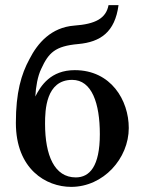

<svg xmlns="http://www.w3.org/2000/svg" viewBox="-20 -718 557 750"><path d="M42 -238C42 -57 160 12 258 12C384 12 483 -99 483 -218C483 -326 414 -444 272 -444C178 -444 139 -383 118 -341C120 -379 127 -420 141 -449C170 -512 195 -538 286 -546C372 -554 429 -592 443 -698H404C394 -646 353 -624 270 -618C180 -611 127 -550 95 -487C63 -428 42 -357 42 -238ZM262 -406C339 -406 370 -314 370 -194C370 -68 330 -25 276 -25C193 -25 156 -110 156 -235C156 -287 159 -406 262 -406Z"/></svg>

Font: Libertinus Serif Semibold
Style: Regular
Weight: 600
Designer: Philipp H. Poll, Khaled Hosny
Foundry: Caleb Maclennan
Version: Version 7.050;RELEASE